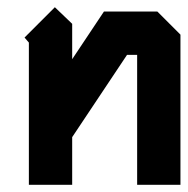

<svg xmlns="http://www.w3.org/2000/svg" viewBox="-20 -512 520 532"><path d="M132 -492 180 -446V-348L268 -480H416L480 -416V0H360V-360H332L180 -132V0H60V-394L48 -408Z"/></svg>

Font: SOV_raksil
Style: Book
Weight: 400
Version: Version 1.00